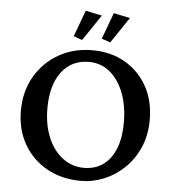

<svg xmlns="http://www.w3.org/2000/svg" viewBox="-54 -807 784 865"><g transform="rotate(5 338.0 -374.0)"><path d="M343.8 8.8Q256.8 8.8 189.9 -28.3Q123 -65.4 85 -131.3Q46.9 -197.3 46.9 -283.2Q46.9 -369.1 85.4 -436.5Q124 -503.9 191.4 -543Q258.8 -582 344.7 -582Q428.7 -582 492.7 -544.9Q556.6 -507.8 592.8 -442.9Q628.9 -377.9 628.9 -292Q628.9 -223.6 605 -168Q581.1 -112.3 540 -72.8Q499 -33.2 448.2 -12.2Q397.5 8.8 343.8 8.8ZM351.6 -50.8Q402.3 -50.8 438.5 -76.7Q474.6 -102.5 494.1 -151.4Q513.7 -200.2 513.7 -267.6Q513.7 -346.7 490.7 -404.8Q467.8 -462.9 427.7 -495.6Q387.7 -528.3 333 -528.3Q255.9 -528.3 210.4 -468.8Q165 -409.2 165 -303.7Q165 -229.5 189 -172.4Q212.9 -115.2 255.4 -83Q297.9 -50.8 351.6 -50.8ZM420.9 -624 381.8 -637.7 425.8 -756.8 500 -741.2ZM293.9 -624 254.9 -637.7 298.8 -756.8 373 -741.2Z"/></g></svg>

Font: Crimson Pro Medium
Style: Regular
Weight: 500
Designer: Jacques Le Bailly
Foundry: Baron von Fonthausen
Version: Version 1.003